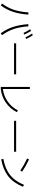

<svg xmlns="http://www.w3.org/2000/svg" viewBox="2026 -2904 868 4960"><g transform="rotate(90 2460.0 -424.0)"><path d="M945 -646Q900 -742 848 -818L890 -838Q951 -745 986 -666ZM831 -597Q791 -688 735 -771L779 -792Q839 -696 873 -617ZM71 -42Q179 -186 231.5 -343Q284 -500 301 -725L357 -721Q340 -491 285 -325Q230 -159 121 -10ZM660 -725Q676 -504 729.5 -345.5Q783 -187 889 -42L839 -10Q731 -160 676 -326Q621 -492 604 -721Z M1900 -353H1100V-407H1900Z M2225 -10V-761H2280V-64Q2452 -85 2599 -186Q2746 -287 2834 -455L2877 -421Q2785 -248 2629.5 -140Q2474 -32 2281 -10Z M3900 -353H3100V-407H3900Z M4385 -516Q4239 -615 4073 -691L4100 -739Q4274 -658 4416 -561ZM4083 -76Q4258 -109 4383.5 -174.5Q4509 -240 4599.5 -346.5Q4690 -453 4756 -612L4803 -581Q4705 -339 4535.5 -205Q4366 -71 4098 -21Z"/></g></svg>

Font: IBM Plex Sans JP Light
Style: Regular
Weight: 300
Designer: Mike Abbink; Paul van der Laan; Pieter van Rosmalen; Wujin Sim; Yejin Wi; Jinhee Kim; Boomi Park; Yona Kim; Kichan Ma
Foundry: Sandoll Inc.
Version: Version 1.002